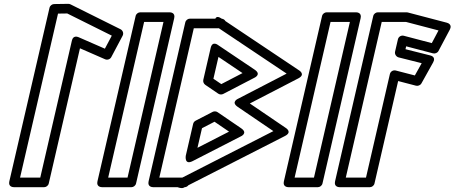

<svg xmlns="http://www.w3.org/2000/svg" viewBox="-20 -949 2365 999"><path d="M189.5 -25H84.4L281.9 -878.2L329.9 -878.9L561.7 -763.5L525.7 -695.7L388.5 -755.6C382 -758.4 360.3 -765 354.2 -738.3ZM209.4 25C220.1 25 231.1 17.2 233.7 5.6L396.1 -697.7L526.9 -640.6C538.7 -635.5 553 -640.4 559 -651.8L617.9 -762.8C624.9 -775.9 618.9 -790.9 607 -796.9L346.7 -926.4C343.3 -928.1 339.1 -929.1 335.2 -929L261.5 -927.9C251.3 -927.7 240.3 -920.1 237.6 -908.5L28.6 -5.6C22 23 46.9 25 53 25Z M643.6 -25H542.9L729.9 -835H830.6ZM663.5 25C674.3 25 685.2 17.2 687.9 5.6L886.4 -854.4C893 -883 868.2 -885 862 -885H710C699.3 -885 688.3 -877.2 685.7 -865.6L487.1 -5.6C480.5 23 505.4 25 511.5 25Z M904.3 25.1C914.1 29.1 928.2 31.4 934.7 28.1L940.7 25C946.9 24.8 954.7 22.1 960.3 14.9L1462.7 -241.4C1503.9 -262.5 1465.4 -284.4 1465.4 -284.4L1279.9 -410.6L1532 -541.1C1573.1 -562.4 1534.4 -584.1 1534.4 -584.1L1153 -839.2C1149.5 -844.9 1144.8 -850.1 1133.2 -852L1130.8 -853.6C1105.9 -870.3 1101 -852.2 1100.7 -852H968.5C957.7 -852 946.8 -844.2 944.1 -832.6L753.2 -5.6C746.6 23 771.4 25 777.5 25ZM928.4 -24.9 809 -25 988.4 -802H1115.5C1116.6 -802 1118.5 -802.2 1118.5 -802.2L1471.4 -566L1219.6 -435.7C1219.6 -435.7 1179 -418.8 1217.1 -392.8L1402.4 -266.8L929.7 -25.5C928.8 -25.1 929.7 -25.6 928.4 -24.9ZM1086.5 -366.9 997.8 -321C991.2 -317.6 986.4 -311.1 984.9 -304.4L946.6 -138.7C946.6 -138.7 938.1 -88.1 982.4 -110.8L1231.9 -238.8C1231.9 -238.8 1272.7 -255.7 1234.6 -281.7L1112.1 -365.3C1104.4 -370.6 1093.8 -370.7 1086.5 -366.9ZM1096.2 -315.6 1171.7 -264.1 1007.4 -179.9 1031 -281.9ZM1304.8 -586.7 1114.4 -714.7C1114.4 -714.7 1085.1 -738.4 1076.1 -699.5L1037.8 -533.8C1035.5 -523.7 1040.1 -513 1048.2 -507.5L1115.7 -461.6C1123.5 -456.4 1134 -456.3 1141.3 -460.1L1302.4 -543.8C1302.4 -543.8 1343.2 -560.9 1304.8 -586.7ZM1241.9 -568.7 1131.5 -511.4 1090.4 -539.3 1116.7 -652.9Z M1613.6 -25H1512.9L1699.9 -835H1800.6ZM1633.5 25C1644.3 25 1655.2 17.2 1657.9 5.6L1856.4 -854.4C1863 -883 1838.2 -885 1832 -885H1680C1669.3 -885 1658.3 -877.2 1655.7 -865.6L1457.1 -5.6C1450.5 23 1475.4 25 1481.5 25Z M2226.7 -724.7 2081.1 -762.9C2068.2 -766.3 2053.7 -758.9 2050.4 -744.3L2035.6 -680.3C2032.4 -666.3 2042.6 -653.3 2053.9 -650.4L2174.1 -620.2L2138.5 -556.4L2039.3 -582.1C2026.4 -585.5 2012 -578 2008.6 -563.6L1884.3 -25H1779.2L1966.2 -835H2092.1L2261.6 -790.6ZM2233.1 -671.4C2243.4 -668.7 2256 -673.4 2261.5 -683.8L2320.5 -795C2334.4 -821.2 2310.6 -829.4 2304.8 -830.9L2101.6 -884.2C2100 -884.6 2097.4 -885 2095.3 -885H1946.3C1935.6 -885 1924.6 -877.2 1922 -865.6L1723.4 -5.6C1716.8 23 1741.7 25 1747.8 25H1904.2C1914.9 25 1925.9 17.2 1928.5 5.6L2051.6 -527.3L2144.6 -503.1C2154.2 -500.7 2167 -504.8 2172.8 -515.2L2233.7 -624.4C2250 -653.6 2220.9 -660 2217.9 -660.8L2089.8 -693L2093.3 -708Z"/></svg>

Font: Stormning Aesir
Style: Bold
Weight: 400
Designer: Robert Jablonski, Mew Too
Foundry: Cannot Into Space Fonts
Version: Version 0.90